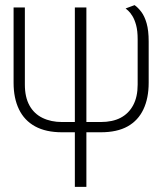

<svg xmlns="http://www.w3.org/2000/svg" viewBox="-20 -729 634 749"><path d="M77 -399V-700H33V-406Q33 -346 54 -302.5Q75 -259 117 -236Q159 -213 222 -213H272V0H317V-213H373Q437 -213 478 -236Q519 -259 539.5 -302.5Q560 -346 560 -406V-567Q560 -610 552 -638Q544 -666 531 -683Q518 -700 505 -709L470 -696Q473 -694 480.5 -687Q488 -680 496.5 -666.5Q505 -653 511 -631Q517 -609 517 -576V-399Q517 -351 499.5 -318.5Q482 -286 450.5 -269.5Q419 -253 373 -253H317V-700H272V-253H222Q179 -253 146 -269Q113 -285 95 -317.5Q77 -350 77 -399Z"/></svg>

Font: Advent Pro Light
Style: Regular
Weight: 300
Version: Version 3.000